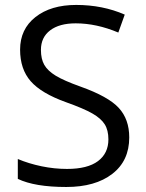

<svg xmlns="http://www.w3.org/2000/svg" viewBox="-20 -744 589 774"><path d="M501 -189.9Q501 -95.7 432.6 -43Q364.3 9.8 247.1 9.8Q120.1 9.8 51.8 -22.9V-103Q95.7 -84.5 147.5 -73.7Q199.2 -63 250 -63Q333 -63 375 -94.5Q417 -126 417 -182.1Q417 -219.2 402.1 -242.9Q387.2 -266.6 352.3 -286.6Q317.4 -306.6 246.1 -332Q146.5 -367.7 103.8 -416.5Q61 -465.3 61 -543.9Q61 -626.5 123 -675.3Q185.1 -724.1 287.1 -724.1Q393.6 -724.1 482.9 -685.1L457 -612.8Q368.7 -649.9 285.2 -649.9Q219.2 -649.9 182.1 -621.6Q145 -593.3 145 -543Q145 -505.9 158.7 -482.2Q172.4 -458.5 204.8 -438.7Q237.3 -418.9 304.2 -395Q416.5 -355 458.7 -309.1Q501 -263.2 501 -189.9Z"/></svg>

Font: f01333215
Style: Regular
Weight: 400
Foundry: Ascender Corporation
Version: Version 1.10